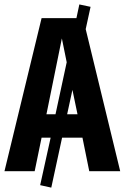

<svg xmlns="http://www.w3.org/2000/svg" viewBox="-29 -775 564 869"><path d="M375 0 344.2 -151.9H252L203.1 74.2L152.8 63L200.2 -151.9H159.2L127.9 0H-8.8L159.2 -692.9H316.9L330.1 -754.9L380.9 -744.1L358.9 -643.1L515.1 0ZM181.2 -257.8H222.2L272.9 -493.2L251 -601.1ZM274.9 -257.8H321.8L298.8 -368.2Z"/></svg>

Font: Fira Sans Compressed
Style: Bold
Weight: 700
Width: 1
Designer: Carrois Corporate & Edenspiekermann AG
Foundry: Carrois Corporate GbR & Edenspiekermann AG
Version: Version 4.203;PS 004.203;hotconv 1.0.88;makeotf.lib2.5.64775